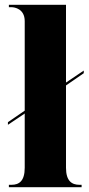

<svg xmlns="http://www.w3.org/2000/svg" viewBox="-20 -780 370 800"><path d="M17 0H320V-10H311C279 -10 255 -26 255 -81V-424L329 -475V-486L255 -436V-760H17V-750H28C41 -750 83 -743 83 -692V-319L13 -271V-260L83 -307V-81C83 -26 60 -10 28 -10H17Z"/></svg>

Font: Noto Serif Display Condensed Black
Style: Regular
Weight: 900
Width: 3
Designer: Monotype Design Team
Foundry: Monotype Imaging Inc.
Version: Version 2.009